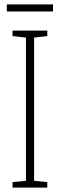

<svg xmlns="http://www.w3.org/2000/svg" viewBox="-20 -853 272 873"><path d="M221 -833H11V-801H221ZM195 0V-25L135 -31V-682L195 -689V-714H37V-689L98 -682V-31L37 -25V0Z"/></svg>

Font: Noto Sans Ethiopic ExtraCondensed ExtraLight
Style: Regular
Weight: 200
Width: 2
Designer: Monotype Design Team
Foundry: Monotype Imaging Inc.
Version: Version 2.102